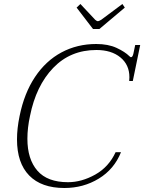

<svg xmlns="http://www.w3.org/2000/svg" viewBox="-20 -930 721 960"><path d="M363 -892 382 -910 456 -831Q464 -824 470 -824Q474 -824 486 -831L592 -910L604 -892L477 -785H445ZM65 -233Q65 -288 78 -350Q101 -464 155 -545Q209 -626 287.5 -668Q366 -710 461 -710Q521 -710 563 -690.5Q605 -671 627 -649Q628 -648 630.5 -646Q633 -644 635 -644Q643 -644 647 -662L656 -705H681L644 -525H626Q627 -531 627 -544Q627 -606 582 -643Q537 -680 462 -680Q332 -680 246 -590.5Q160 -501 130 -350Q117 -291 117 -236Q117 -134 167 -76.5Q217 -19 320 -19Q388 -19 456 -57Q524 -95 558 -169H585Q551 -84 474 -37Q397 10 302 10Q187 10 126 -52.5Q65 -115 65 -233Z"/></svg>

Font: Taviraj ExtraLight
Style: Italic
Weight: 275
Italic angle: -12°
Designer: Katatrad Team
Foundry: CadsonDemak
Version: Version 1.001